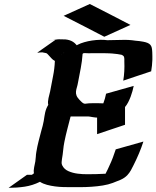

<svg xmlns="http://www.w3.org/2000/svg" viewBox="-20 -926 774 950"><path d="M254.4 -729Q245.6 -728 237.1 -726.8Q228.5 -725.6 220.2 -724.1Q216.8 -723.6 218.5 -724.1Q220.2 -724.6 225.3 -725.3Q230.5 -726.1 238.5 -727.3Q246.6 -728.5 255.4 -730L255.9 -730.5H260.3Q260.7 -730.5 261.2 -730.7Q261.7 -731 262.2 -731Q267.1 -731.9 271.7 -731.7Q276.4 -731.4 281.2 -731.4Q293 -731.9 303.5 -731Q314 -730 323.5 -727.1Q333 -724.1 341.6 -718.8Q350.1 -713.4 357.9 -704.1Q358.4 -703.1 358.9 -702.9Q359.4 -702.6 359.9 -702.1Q360.8 -702.6 361.8 -703.1Q362.8 -703.6 364.3 -704.6Q378.4 -711.9 397.2 -717.3Q416 -722.7 435.8 -725.6Q455.6 -728.5 475.1 -729Q494.6 -729.5 510.7 -727.1Q545.9 -727.1 581.1 -728.5Q616.2 -730 650.4 -724.6Q660.2 -723.6 669.7 -722.7Q679.2 -721.7 688.5 -719.7Q701.7 -717.3 710.2 -713.6Q718.8 -710 723.9 -704.1Q729 -698.2 731 -689.5Q732.9 -680.7 733.4 -668Q733.9 -658.2 733.9 -648.9Q733.9 -639.6 733.9 -629.9Q733.4 -615.7 731.9 -601.6Q730.5 -587.4 728 -573.2Q693.4 -562 659.2 -550.3Q625 -538.6 589.8 -526.9Q593.8 -550.8 595 -574Q596.2 -597.2 595.2 -621.6Q595.2 -627.9 595.2 -633.8Q595.2 -639.6 593.3 -645.5Q591.3 -648.9 588.4 -651.1Q585.4 -653.3 582 -654.8Q561 -659.2 541.5 -660.6H540.5Q539.6 -660.6 539.1 -660.9Q538.6 -661.1 537.6 -661.1Q529.3 -661.6 520.5 -662.1Q511.7 -662.6 502.9 -662.6Q483.9 -663.1 464.6 -662.8Q445.3 -662.6 426.3 -662.6Q420.4 -662.6 414.6 -662.6Q408.7 -662.6 402.8 -663.1H401.9H393.6Q392.6 -662.1 391.4 -661.4Q390.1 -660.6 388.7 -659.7Q386.2 -623.5 379.6 -589.1Q373 -554.7 366.2 -519Q363.8 -504.9 360.4 -493.9Q356.9 -482.9 356 -473.1Q355 -463.4 358.6 -453.4Q362.3 -443.4 374 -431.2Q379.4 -425.8 385.7 -419.7Q392.1 -413.6 399.9 -412.6Q408.7 -414.1 419.7 -414.8Q430.7 -415.5 442.9 -415.5Q455.1 -415.5 467.5 -415.3Q480 -415 491.2 -414.6Q495.6 -426.3 499 -438Q502.4 -449.7 504.9 -462.4L641.6 -501Q639.2 -489.3 635.5 -475.6Q631.8 -461.9 626.5 -447.8Q621.1 -433.6 614.3 -420.2Q607.4 -406.7 598.6 -396.5V-308.6Q564 -297.4 529.8 -285.6Q495.6 -273.9 460.4 -262.2V-344.2Q457 -344.2 454.1 -344.5Q451.2 -344.7 448.2 -345.2Q442.4 -345.7 437.3 -346.7Q432.1 -347.7 426.8 -348.6L418.5 -349.6H416.5H331.1Q330.6 -349.6 330.1 -349.4Q329.6 -349.1 329.1 -349.1Q321.3 -317.9 313.2 -287.4Q305.2 -256.8 298.8 -225.1Q294.4 -203.6 292.5 -182.1Q290.5 -160.6 286.6 -139.2Q285.6 -131.8 284.9 -123.3Q284.2 -114.7 288.1 -107.4Q297.4 -88.4 318.6 -79.1Q339.8 -69.8 364.7 -66.7Q389.6 -63.5 414.3 -64Q439 -64.5 455.6 -64.5L502.4 -66.4L504.9 -71.8Q513.7 -88.4 521 -105.5Q530.8 -126 538.3 -146Q545.9 -166 552.7 -187L689.5 -225.6Q679.7 -195.3 667.7 -167Q655.8 -138.7 641.6 -110.4Q634.8 -96.2 627.7 -83.5Q620.6 -70.8 609.9 -59.1Q596.2 -44.9 575.9 -36.1Q555.7 -27.3 538.1 -21Q516.1 -12.7 489 -8.3Q461.9 -3.9 433.3 -2Q404.8 0 377 0Q349.1 0 325.7 0Q311 0 291.7 -0.5Q272.5 -1 252.2 -3.7Q231.9 -6.3 212.4 -11.5Q192.9 -16.6 177.7 -26.4Q141.1 -8.3 102.3 -2.4Q63.5 3.4 22.5 3.4L113.3 -61H137.7Q138.7 -62 139.9 -62.5Q141.1 -63 142.1 -64H141.6Q139.2 -62.5 141.8 -64.2Q144.5 -65.9 147.9 -68.4Q145.5 -83 148.9 -98.1Q152.3 -113.3 154.8 -127.4Q156.7 -138.7 157.2 -150.4Q157.7 -162.1 159.7 -173.3Q164.1 -200.7 170.9 -227.1Q177.7 -253.4 184.6 -279.8Q188 -292 191.2 -303.7Q194.3 -315.4 196.3 -327.1Q198.2 -338.9 199.7 -349.1Q201.2 -359.4 203.4 -369.1Q205.6 -378.9 209.2 -388.2Q212.9 -397.5 218.8 -407.2Q216.8 -415 217.5 -423.6Q218.3 -432.1 220 -440.7Q221.7 -449.2 224.1 -457.5Q226.6 -465.8 228 -473.6Q234.9 -511.7 242.4 -548.8Q250 -585.9 251.5 -624.5Q241.2 -629.9 234.6 -637.5Q228 -645 218.8 -654.8Q216.3 -657.7 214.1 -659.7Q211.9 -661.6 209 -663.1Q206.1 -663.6 199.2 -665Q192.4 -666.5 189 -667Q183.6 -667 178.5 -666.5Q173.3 -666 169.7 -665.5Q166 -665 165 -665Q164.1 -665 167 -666H165ZM424.3 -906.2Q475.1 -880.4 525.1 -854.7Q575.2 -829.1 625.5 -802.7L496.1 -744.1Q445.8 -770.5 395.8 -796.1Q345.7 -821.8 294.9 -847.7ZM298.3 -666Q298.3 -666 299.3 -666.5L293.9 -663.6Q293 -662.6 295.2 -663.8Q297.4 -665 298.3 -666ZM282.2 -653.3 285.2 -655.3 283.2 -654.3Z"/></svg>

Font: Autopia Bold Italic
Style: Bold Italic
Weight: 700
Italic angle: -104°
Designer: Antoine Gelgon
Foundry: Antoine Gelgon
Version: V.1.0